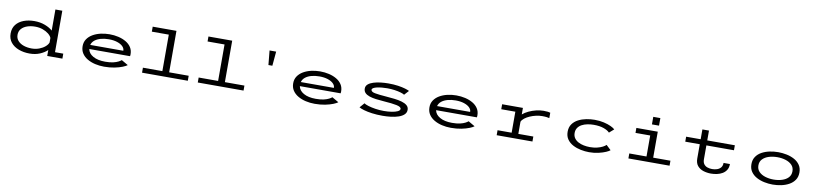

<svg xmlns="http://www.w3.org/2000/svg" viewBox="10 -1896 12981 3053"><g transform="rotate(10 6500.0 -369.5)"><path d="M453 11Q356.5 11 276.8 -19Q197 -49 149.5 -107.5Q102 -166 102 -251.5Q102 -337.5 147.2 -395Q192.5 -452.5 269.5 -481.8Q346.5 -511 442 -511Q535.5 -511 612.2 -482Q689 -453 737.5 -410V-750H849V-80.5H982.5V0H737.5V-96Q692 -51 618.8 -20Q545.5 11 453 11ZM214 -250.5Q214 -193 249 -153.8Q284 -114.5 342.5 -94.2Q401 -74 472.5 -74Q537.5 -74 593.8 -95.5Q650 -117 688 -150Q726 -183 737.5 -217.5V-291Q724.5 -324 686.2 -355Q648 -386 591.8 -406Q535.5 -426 469 -426Q399 -426 341 -406Q283 -386 248.5 -347Q214 -308 214 -250.5Z M1656 11Q1580.5 11 1510.5 -5.2Q1440.5 -21.5 1384.8 -54.2Q1329 -87 1296.8 -136.2Q1264.5 -185.5 1264.5 -252Q1264.5 -317 1297 -365.5Q1329.5 -414 1385.2 -446.8Q1441 -479.5 1510.8 -495.8Q1580.5 -512 1655 -512Q1730 -512 1798.8 -496Q1867.5 -480 1921.5 -448.2Q1975.5 -416.5 2006.8 -368.8Q2038 -321 2038 -257Q2038 -247 2037 -238.5Q2036 -230 2035 -225H1377Q1388.5 -155.5 1463.5 -112.8Q1538.5 -70 1660.5 -70Q1736.5 -70 1788.2 -82.2Q1840 -94.5 1871.2 -111Q1902.5 -127.5 1917 -141L2024 -79Q2003 -61.5 1951.2 -40.5Q1899.5 -19.5 1823.8 -4.2Q1748 11 1656 11ZM1658 -431.5Q1589.5 -431.5 1531 -416Q1472.5 -400.5 1433 -369.5Q1393.5 -338.5 1380.5 -291.5H1914.5V-294.5Q1914.5 -331 1882.8 -362.2Q1851 -393.5 1793.2 -412.5Q1735.5 -431.5 1658 -431.5Z M2268.5 0V-80.5H2582.5V-669.5H2308.5V-750H2692V-80.5H3007.5V0Z M3168.5 0V-80.5H3482.5V-669.5H3208.5V-750H3592V-80.5H3907.5V0Z M4226.5 -468.5 4204 -700H4310.5L4290 -468.5Z M5056 11Q4980.5 11 4910.5 -5.2Q4840.5 -21.5 4784.8 -54.2Q4729 -87 4696.8 -136.2Q4664.5 -185.5 4664.5 -252Q4664.5 -317 4697 -365.5Q4729.5 -414 4785.2 -446.8Q4841 -479.5 4910.8 -495.8Q4980.5 -512 5055 -512Q5130 -512 5198.8 -496Q5267.5 -480 5321.5 -448.2Q5375.5 -416.5 5406.8 -368.8Q5438 -321 5438 -257Q5438 -247 5437 -238.5Q5436 -230 5435 -225H4777Q4788.5 -155.5 4863.5 -112.8Q4938.5 -70 5060.5 -70Q5136.5 -70 5188.2 -82.2Q5240 -94.5 5271.2 -111Q5302.5 -127.5 5317 -141L5424 -79Q5403 -61.5 5351.2 -40.5Q5299.5 -19.5 5223.8 -4.2Q5148 11 5056 11ZM5058 -431.5Q4989.5 -431.5 4931 -416Q4872.5 -400.5 4833 -369.5Q4793.5 -338.5 4780.5 -291.5H5314.5V-294.5Q5314.5 -331 5282.8 -362.2Q5251 -393.5 5193.2 -412.5Q5135.5 -431.5 5058 -431.5Z M6153 11Q6058.5 11 5981.5 0.5Q5904.5 -10 5850.5 -26Q5796.5 -42 5770 -58L5836.5 -134.5Q5857.5 -119 5907 -103.8Q5956.5 -88.5 6022.8 -78.2Q6089 -68 6159.5 -68Q6226 -68 6285 -77Q6344 -86 6380.5 -103.5Q6417 -121 6417 -145.5Q6417 -179.5 6342.8 -195Q6268.5 -210.5 6132 -219.5Q6064 -224 6003.8 -232Q5943.5 -240 5897.8 -255.5Q5852 -271 5826 -298Q5800 -325 5800 -367.5Q5800 -409 5832.2 -436.8Q5864.5 -464.5 5917.5 -481Q5970.5 -497.5 6033.2 -504.8Q6096 -512 6157.5 -512Q6245 -512 6314.2 -501.8Q6383.5 -491.5 6430.5 -477.2Q6477.5 -463 6499 -451L6432.5 -378Q6414.5 -391 6371.8 -403.8Q6329 -416.5 6271.8 -424.8Q6214.5 -433 6154 -433Q6110.5 -433 6067.2 -429Q6024 -425 5988.5 -417Q5953 -409 5931.2 -396.5Q5909.5 -384 5909.5 -367.5Q5909.5 -333.5 5974.5 -321Q6039.5 -308.5 6160.5 -300Q6226.5 -295 6292 -287.5Q6357.5 -280 6411.2 -264.8Q6465 -249.5 6497.5 -222.2Q6530 -195 6530 -150.5Q6530 -105 6497.5 -74Q6465 -43 6410.2 -24.2Q6355.5 -5.5 6288.5 2.8Q6221.5 11 6153 11Z M7256 11Q7180.5 11 7110.5 -5.2Q7040.5 -21.5 6984.8 -54.2Q6929 -87 6896.8 -136.2Q6864.5 -185.5 6864.5 -252Q6864.5 -317 6897 -365.5Q6929.5 -414 6985.2 -446.8Q7041 -479.5 7110.8 -495.8Q7180.5 -512 7255 -512Q7330 -512 7398.8 -496Q7467.5 -480 7521.5 -448.2Q7575.5 -416.5 7606.8 -368.8Q7638 -321 7638 -257Q7638 -247 7637 -238.5Q7636 -230 7635 -225H6977Q6988.5 -155.5 7063.5 -112.8Q7138.5 -70 7260.5 -70Q7336.5 -70 7388.2 -82.2Q7440 -94.5 7471.2 -111Q7502.5 -127.5 7517 -141L7624 -79Q7603 -61.5 7551.2 -40.5Q7499.5 -19.5 7423.8 -4.2Q7348 11 7256 11ZM7258 -431.5Q7189.5 -431.5 7131 -416Q7072.5 -400.5 7033 -369.5Q6993.5 -338.5 6980.5 -291.5H7514.5V-294.5Q7514.5 -331 7482.8 -362.2Q7451 -393.5 7393.2 -412.5Q7335.5 -431.5 7258 -431.5Z M7994.5 0V-80.5H8222V-419.5H7994.5V-500H8330V-394.5Q8368.5 -428.5 8424.5 -455Q8480.5 -481.5 8543 -496.8Q8605.5 -512 8663 -512Q8707 -512 8732.5 -508.5Q8758 -505 8771.5 -500V-413Q8757.5 -417 8729.5 -421Q8701.5 -425 8655 -425Q8609 -425 8558 -413.8Q8507 -402.5 8460 -382.2Q8413 -362 8378.2 -335Q8343.5 -308 8330 -277V-80.5H8572V0Z M9488 11Q9422 11 9353 -2.8Q9284 -16.5 9225.8 -47Q9167.5 -77.5 9131.8 -127.8Q9096 -178 9096 -251Q9096 -324.5 9131.8 -374.8Q9167.5 -425 9226 -455.2Q9284.5 -485.5 9353.2 -498.8Q9422 -512 9488 -512Q9569.5 -512 9637.2 -496.2Q9705 -480.5 9752.5 -458Q9800 -435.5 9819.5 -415.5L9745 -350.5Q9714.5 -384 9648.8 -407.5Q9583 -431 9487.5 -431Q9436 -431 9386.2 -421.2Q9336.5 -411.5 9296.5 -390.2Q9256.5 -369 9232.8 -334.5Q9209 -300 9209 -251Q9209 -202.5 9232.8 -168.2Q9256.5 -134 9296.2 -112.5Q9336 -91 9385.5 -81Q9435 -71 9486.5 -71Q9550.5 -71 9602.2 -83.8Q9654 -96.5 9690 -115.2Q9726 -134 9743 -152L9819.5 -79.5Q9804.5 -64.5 9756.8 -43.2Q9709 -22 9639.2 -5.5Q9569.5 11 9488 11Z M10396 -720H10510.5V-598H10396ZM10121.5 0V-80.5H10399.5V-419.5H10162V-500H10507.5V-80.5H10786V0Z M11200 -189V-419.5H10965.5V-500H11200V-658.5H11306.5V-500H11752V-419.5H11306.5V-194.5Q11306.5 -146 11327.8 -117.5Q11349 -89 11384.2 -76.8Q11419.5 -64.5 11461.5 -64.5Q11502 -64.5 11539.2 -76.8Q11576.5 -89 11600.2 -117Q11624 -145 11624 -192.5H11727Q11727 -135.5 11703 -96.8Q11679 -58 11639.2 -34.5Q11599.5 -11 11551.2 -0.8Q11503 9.5 11455 9.5Q11389.5 9.5 11331 -9.2Q11272.5 -28 11236.2 -71.5Q11200 -115 11200 -189Z M12451.5 11Q12383 11 12314.5 -3.2Q12246 -17.5 12189.2 -48.5Q12132.5 -79.5 12098 -129.5Q12063.5 -179.5 12063.5 -251Q12063.5 -322.5 12098 -372.5Q12132.5 -422.5 12189.2 -453.2Q12246 -484 12314.5 -498Q12383 -512 12451.5 -512Q12519.5 -512 12588 -498Q12656.5 -484 12713 -453.2Q12769.5 -422.5 12804 -372.5Q12838.5 -322.5 12838.5 -251Q12838.5 -179.5 12804 -129.5Q12769.5 -79.5 12713 -48.5Q12656.5 -17.5 12588 -3.2Q12519.5 11 12451.5 11ZM12451.5 -70Q12525 -70 12587.5 -89.8Q12650 -109.5 12688 -149.5Q12726 -189.5 12726 -251Q12726 -312.5 12687.8 -352.2Q12649.5 -392 12587 -411.5Q12524.5 -431 12451.5 -431Q12378 -431 12315.5 -411.5Q12253 -392 12214.5 -352.2Q12176 -312.5 12176 -251Q12176 -189.5 12214.2 -149.5Q12252.5 -109.5 12315.2 -89.8Q12378 -70 12451.5 -70Z"/></g></svg>

Font: Trispace Expanded
Style: Regular
Weight: 400
Width: 7
Designer: Tyler Finck
Foundry: Etcetera Type Company
Version: Version 1.210; ttfautohint (v1.8.3)